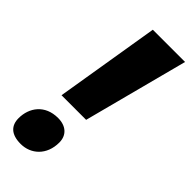

<svg xmlns="http://www.w3.org/2000/svg" viewBox="-239 -751 800 800"><g transform="rotate(45 160.5 -351.0)"><path d="M57 -252H202L323 -714H133ZM80 12C140 12 190 -32 190 -106C190 -149 161 -175 114 -175C37 -175 -2 -120 -2 -58C-2 -15 23 12 80 12Z"/></g></svg>

Font: Noto Sans Condensed Black
Style: Italic
Weight: 900
Width: 3
Italic angle: -12°
Designer: Monotype Design Team
Foundry: Monotype Imaging Inc.
Version: Version 2.013